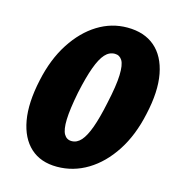

<svg xmlns="http://www.w3.org/2000/svg" viewBox="-103 -759 787 860"><g transform="rotate(15 290.5 -329.0)"><path d="M238 13Q162 13 115 -30Q68 -73 54 -152Q40 -231 64 -341Q86 -444 134 -518Q182 -592 246 -631.5Q310 -671 383 -671Q462 -671 511 -629Q560 -587 575 -508Q590 -429 565 -319Q543 -216 494.5 -141.5Q446 -67 380 -27Q314 13 238 13ZM272 -115Q297 -115 316 -136.5Q335 -158 351.5 -203.5Q368 -249 383 -321Q402 -407 403.5 -455.5Q405 -504 393 -523.5Q381 -543 359 -543Q333 -543 313.5 -521.5Q294 -500 277 -453.5Q260 -407 244 -332Q228 -251 226.5 -203.5Q225 -156 237 -135.5Q249 -115 272 -115Z"/></g></svg>

Font: Ysabeau Infant Black
Style: Italic
Weight: 900
Italic angle: -12°
Designer: Christian Thalmann (Catharsis Fonts)
Version: Version 2.001;gftools[0.9.30]; featfreeze: ss01,ss02,lnum